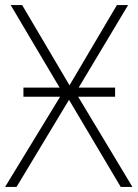

<svg xmlns="http://www.w3.org/2000/svg" viewBox="-22 -734 540 754"><path d="M70 -390H212L20 -714H65L251 -399L437 -714H481L287 -390H430V-354H285L498 0H452L249 -342L43 0H-2L214 -354H70Z"/></svg>

Font: Noto Sans Disp ExtLt
Style: Regular
Weight: 200
Designer: Monotype Design Team
Foundry: Monotype Imaging Inc.
Version: Version 2.000;GOOG;noto-source:20170915:90ef993387c0